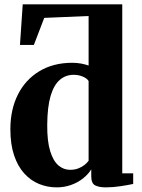

<svg xmlns="http://www.w3.org/2000/svg" viewBox="-20 -838 642 870"><path d="M237 11Q194.5 11 156.8 -4.5Q119 -20 89.8 -52.2Q60.5 -84.5 43.8 -134.2Q27 -184 27 -252.5Q27 -341.5 61 -409.2Q95 -477 158.2 -515.2Q221.5 -553.5 307.5 -553.5Q329 -553.5 348.5 -549.8Q368 -546 381.5 -541V-765.5L180.5 -757L133.5 -634.5H70.5L83 -818.5H534V-52.5H583.5V-4.5Q563 0 527.8 5.5Q492.5 11 459.5 11Q429 11 411.2 2Q393.5 -7 393.5 -39.5V-70.5Q380 -48.5 356.5 -29.8Q333 -11 302.2 0Q271.5 11 237 11ZM297.5 -68.5Q318 -68.5 334.5 -74.8Q351 -81 362.8 -90.5Q374.5 -100 381.5 -109.5V-471Q374 -483 355.2 -491Q336.5 -499 313.5 -499Q277.5 -499 250.8 -476Q224 -453 209.2 -403Q194.5 -353 194 -271.5Q193.5 -197.5 207.5 -152.8Q221.5 -108 245 -88.2Q268.5 -68.5 297.5 -68.5Z"/></svg>

Font: Merriweather 60pt ExtraBold
Style: Regular
Weight: 800
Version: Version 2.100